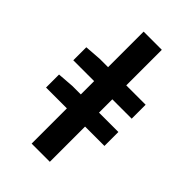

<svg xmlns="http://www.w3.org/2000/svg" viewBox="-216 -781 856 856"><g transform="rotate(45 212.0 -353.0)"><path d="M159.2 0V-222.2H27.8V-304.2L106 -310.1H159.2V-394H27.8V-476.1L106 -481.9H159.2V-706.1H273.9V-481.9H396V-394H273.9V-310.1H396V-222.2H273.9V0Z"/></g></svg>

Font: Source Sans 3 Semibold
Style: Regular
Weight: 600
Designer: Paul D. Hunt
Foundry: Adobe
Version: Version 3.052;hotconv 1.1.0;makeotfexe 2.6.0